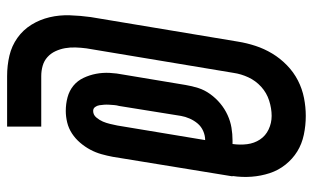

<svg xmlns="http://www.w3.org/2000/svg" viewBox="-190 -610 880 540"><g transform="rotate(90 250.0 -340.0)"><path d="M194 80Q164 80 136.5 73.5Q109 67 86.5 51Q64 35 49.5 11.5Q35 -12 28.5 -39.5Q22 -67 23 -96.5Q24 -126 28 -155L97 -569Q101 -594 109 -618.5Q117 -643 130.5 -665.5Q144 -688 163.5 -707Q183 -726 206.5 -738Q230 -750 255.5 -755Q281 -760 306 -760Q333 -760 359 -754.5Q385 -749 406 -736Q427 -723 443 -703Q459 -683 467 -658.5Q475 -634 477 -607.5Q479 -581 475 -554H476L421 -217Q418 -201 413.5 -185Q409 -169 401 -154Q393 -139 381.5 -125.5Q370 -112 355.5 -102.5Q341 -93 324.5 -89Q308 -85 292 -85Q272 -85 253.5 -90Q235 -95 221 -106.5Q207 -118 199 -135Q191 -152 187.5 -170.5Q184 -189 185 -208.5Q186 -228 190 -248L219 -422Q222 -440 227.5 -457.5Q233 -475 244.5 -491Q256 -507 271 -519.5Q286 -532 303.5 -540Q321 -548 339 -551Q357 -554 375 -554H385Q388 -575 385.5 -595Q383 -615 372.5 -631Q362 -647 344 -655.5Q326 -664 306 -664Q285 -664 263 -657Q241 -650 224 -634.5Q207 -619 197.5 -598.5Q188 -578 185 -557L116 -143Q114 -128 113.5 -112.5Q113 -97 115.5 -83Q118 -69 124 -56Q130 -43 140.5 -33.5Q151 -24 165 -20Q179 -16 194 -16H336V80ZM292 -162Q303 -162 310.5 -171Q318 -180 322 -189.5Q326 -199 328.5 -209.5Q331 -220 333 -230L374 -477Q361 -477 348.5 -471.5Q336 -466 327.5 -456Q319 -446 313.5 -433.5Q308 -421 306 -409L278 -235Q276 -228 275.5 -221Q275 -214 274.5 -207Q274 -200 274.5 -193Q275 -186 276 -179.5Q277 -173 281 -167.5Q285 -162 292 -162Z"/></g></svg>

Font: Iosevka
Style: Bold Italic
Weight: 700
Italic angle: -9°
Monospace: yes
Designer: Belleve Invis
Foundry: Belleve Invis
Version: Version 32.5.0; ttfautohint (v1.8.4)